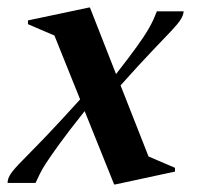

<svg xmlns="http://www.w3.org/2000/svg" viewBox="-27 -484 521 508"><path d="M-7 0Q-7 -12 2 -25Q11 -38 32.5 -59.5Q54 -81 91 -119.5Q128 -158 185 -221L117 -390L47 -420V-430L208 -464H211L280 -288Q316 -334 336 -362Q356 -390 365.5 -406.5Q375 -423 379.5 -433.5Q384 -444 388 -454H459Q458 -443 450.5 -431.5Q443 -420 425 -401Q407 -382 374.5 -348Q342 -314 292 -258L366 -70L436 -40V-30L278 4H275L197 -190Q154 -136 130.5 -103.5Q107 -71 95 -52.5Q83 -34 78 -23Q73 -12 67 0Z"/></svg>

Font: Spectral SemiBold
Style: Italic
Weight: 600
Italic angle: -10°
Designer: Jean-Baptiste Levee
Foundry: Production Type
Version: Version 2.001